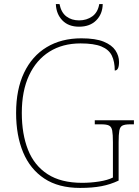

<svg xmlns="http://www.w3.org/2000/svg" viewBox="-20 -912 684 942"><path d="M373 10Q267 10 197.5 -36Q128 -82 93.5 -164.5Q59 -247 59 -358Q59 -473 98 -555Q137 -637 209 -680.5Q281 -724 379 -724Q449 -724 489 -707.5Q529 -691 546.5 -664.5Q564 -638 564 -608Q564 -566 543 -566Q543 -610 528.5 -639.5Q514 -669 477.5 -684Q441 -699 375 -699Q287 -699 222.5 -658.5Q158 -618 122.5 -542Q87 -466 87 -358Q87 -254 117.5 -177Q148 -100 213.5 -57.5Q279 -15 383 -15Q425 -15 466.5 -21.5Q508 -28 534 -41V-214Q534 -253 530.5 -271.5Q527 -290 515 -296Q503 -302 478 -302H445V-322H637V-302H618Q593 -302 581 -296Q569 -290 565.5 -271.5Q562 -253 562 -214V-26Q522 -7 477.5 1.5Q433 10 373 10ZM368 -781Q316 -781 286 -812Q256 -843 254 -892H272Q280 -851 305.5 -831.5Q331 -812 368 -812Q405 -812 432.5 -831.5Q460 -851 467 -892H484Q483 -843 452 -812Q421 -781 368 -781Z"/></svg>

Font: Noto Serif Tamil Thin
Style: Regular
Weight: 100
Designer: Indian Type Foundry, Tom Grace, and the Monotype Design Team
Foundry: Monotype Imaging Inc.
Version: Version 2.004; ttfautohint (v1.8.4.7-5d5b)